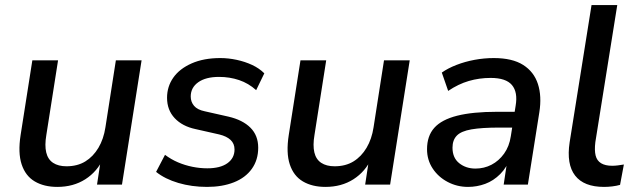

<svg xmlns="http://www.w3.org/2000/svg" viewBox="-20 -725 2505 754"><path d="M205 9Q153 9 116.5 -12.5Q80 -34 65 -79.5Q50 -125 61 -195L107 -488H208L162 -195Q155 -154 161.5 -126.5Q168 -99 188.5 -85.5Q209 -72 241 -72Q284 -72 315 -91Q346 -110 366.5 -144.5Q387 -179 394 -225L435 -488H536L459 0H361L377 -105H387Q362 -51 315 -21Q268 9 205 9Z M793 9Q733 9 680.5 -6.5Q628 -22 593 -50L628 -117Q652 -99 679 -87.5Q706 -76 735.5 -70Q765 -64 794 -64Q845 -64 873 -84Q901 -104 901 -138Q901 -161 885.5 -175.5Q870 -190 841 -197L748 -218Q696 -229 666 -261Q636 -293 636 -341Q636 -385 660.5 -420Q685 -455 732.5 -476Q780 -497 845 -497Q877 -497 909.5 -490Q942 -483 970 -470Q998 -457 1018 -437L986 -371Q956 -398 919 -410.5Q882 -423 840 -423Q788 -423 758.5 -402Q729 -381 729 -346Q729 -325 742 -309.5Q755 -294 784 -288L877 -267Q933 -254 963.5 -223.5Q994 -193 994 -145Q994 -97 969 -62Q944 -27 898.5 -9Q853 9 793 9Z M1258 9Q1206 9 1169.5 -12.5Q1133 -34 1118 -79.5Q1103 -125 1114 -195L1160 -488H1261L1215 -195Q1208 -154 1214.5 -126.5Q1221 -99 1241.5 -85.5Q1262 -72 1294 -72Q1337 -72 1368 -91Q1399 -110 1419.5 -144.5Q1440 -179 1447 -225L1488 -488H1589L1512 0H1414L1430 -105H1440Q1415 -51 1368 -21Q1321 9 1258 9Z M1818 9Q1775 9 1738 -10.5Q1701 -30 1679 -63.5Q1657 -97 1657 -139Q1657 -191 1685.5 -223Q1714 -255 1775 -270.5Q1836 -286 1932 -286H2012L2003 -224H1941Q1872 -224 1831.5 -217Q1791 -210 1774 -192.5Q1757 -175 1757 -145Q1757 -105 1783.5 -84Q1810 -63 1847 -63Q1881 -63 1910 -78Q1939 -93 1959.5 -121.5Q1980 -150 1986 -190L2005 -310Q2014 -363 1990.5 -391Q1967 -419 1907 -419Q1862 -419 1821 -407Q1780 -395 1740 -368L1715 -440Q1739 -457 1772.5 -470Q1806 -483 1843.5 -490Q1881 -497 1919 -497Q1992 -497 2034.5 -470Q2077 -443 2092.5 -395Q2108 -347 2098 -284L2053 0H1958L1974 -107H1984Q1971 -68 1944.5 -41.5Q1918 -15 1885.5 -3Q1853 9 1818 9Z M2352 9Q2273 9 2238.5 -35.5Q2204 -80 2217 -166L2303 -705H2404L2318 -167Q2314 -135 2319 -114.5Q2324 -94 2340.5 -84Q2357 -74 2384 -74Q2395 -74 2406.5 -75.5Q2418 -77 2430 -79L2415 1Q2401 5 2384.5 7Q2368 9 2352 9Z"/></svg>

Font: Nunito Sans 12pt SemiBold
Style: Italic
Weight: 600
Italic angle: -9°
Designer: Vernon Adams
Foundry: Vernon Adams
Version: Version 3.101;gftools[0.9.27]